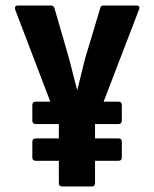

<svg xmlns="http://www.w3.org/2000/svg" viewBox="-20 -675 558 695"><path d="M205 0Q193 0 193 -12V-226L35 -640Q33 -647 35.5 -651Q38 -655 44 -655H165Q174 -655 177 -646L230 -463Q237 -435 244.5 -406.5Q252 -378 259 -350H260Q267 -378 274 -406.5Q281 -435 288 -463L343 -646Q344 -655 355 -655H475Q481 -655 483.5 -651Q486 -647 483 -640L324 -226V-12Q324 0 312 0ZM110 -93Q97 -93 97 -105V-161Q97 -174 110 -174H409Q421 -174 421 -161V-105Q421 -93 409 -93ZM110 -226Q97 -226 97 -239V-294Q97 -307 110 -307H409Q421 -307 421 -294V-239Q421 -226 409 -226Z"/></svg>

Font: Sofia Sans Condensed ExtraBold
Style: Regular
Weight: 800
Designer: Botio Nikoltchev, Ani Petrova
Foundry: lettersoup
Version: Version 4.101